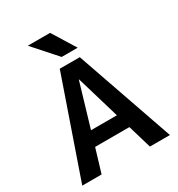

<svg xmlns="http://www.w3.org/2000/svg" viewBox="-220 -1105 1155 1246"><g transform="rotate(-30 357.5 -481.5)"><path d="M331 -790 177 -963H344L451 -790ZM29 0 282 -730H432L686 0H536L484 -176H227L174 0ZM258 -283H452L356 -607H354Z"/></g></svg>

Font: M PLUS 1p
Style: Bold
Weight: 700
Version: Version 1.062